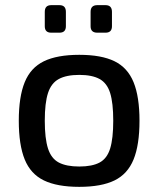

<svg xmlns="http://www.w3.org/2000/svg" viewBox="-20 -713 615 746"><path d="M288 -500Q374 -500 425 -475Q476 -450 499 -393.5Q522 -337 522 -244Q522 -150 499 -93.5Q476 -37 425 -12Q374 13 288 13Q202 13 150.5 -12Q99 -37 76 -93.5Q53 -150 53 -244Q53 -337 76 -393.5Q99 -450 150.5 -475Q202 -500 288 -500ZM288 -422Q238 -422 208.5 -406Q179 -390 166.5 -351.5Q154 -313 154 -244Q154 -175 166.5 -136Q179 -97 208.5 -81.5Q238 -66 288 -66Q338 -66 367 -81.5Q396 -97 408 -136Q420 -175 420 -244Q420 -313 408 -351.5Q396 -390 367 -406Q338 -422 288 -422ZM390 -693Q415 -693 415 -667V-611Q415 -586 390 -586H358Q332 -586 332 -611V-667Q332 -693 358 -693ZM211 -693Q236 -693 236 -667V-611Q236 -586 211 -586H179Q154 -586 154 -611V-667Q154 -693 179 -693Z"/></svg>

Font: Exo 2 Medium
Style: Regular
Weight: 500
Designer: Natanael Gama
Foundry: Natanael Gama
Version: Version 2.010